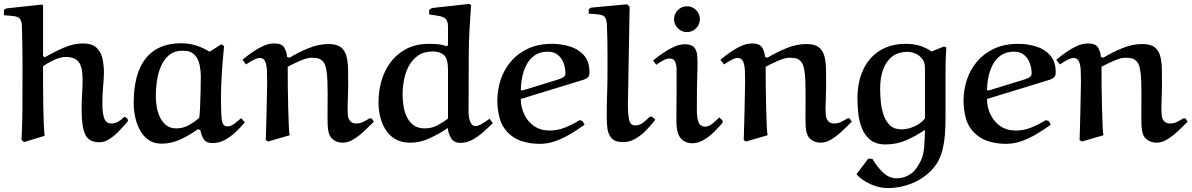

<svg xmlns="http://www.w3.org/2000/svg" viewBox="-40 -719 6088 981"><path d="M180 -380Q180 -336 180 -284.5Q180 -233 181 -182.5Q182 -132 183.5 -90.5Q185 -49 188 -25L83 7L70 -4Q74 -84 74.5 -164.5Q75 -245 75 -325Q75 -360 75 -405Q75 -450 74 -493.5Q73 -537 72.5 -567.5Q72 -598 70 -604Q66 -620 57.5 -627Q49 -634 31.5 -636.5Q14 -639 -20 -641V-668L-8 -676L178 -696L180 -686V-433L189 -426Q233 -452 284 -474.5Q335 -497 384 -497Q432 -497 455 -473.5Q478 -450 484.5 -415.5Q491 -381 491 -348Q491 -324 487 -280Q483 -236 483 -188Q483 -141 492.5 -114.5Q502 -88 529 -88Q550 -88 566.5 -99Q583 -110 597 -123L612 -112L614 -100Q595 -78 571.5 -53Q548 -28 521.5 -10Q495 8 468 8Q415 8 396 -31Q377 -70 377 -155Q377 -200 379.5 -238Q382 -276 382 -310Q382 -378 361.5 -403Q341 -428 297 -428Q270 -428 237 -413Q204 -398 180 -380Z M1031 -455 1091 -493 1105 -484Q1098 -416 1093.5 -347.5Q1089 -279 1089 -211Q1089 -144 1093 -108.5Q1097 -73 1122 -73Q1139 -73 1158 -87.5Q1177 -102 1192 -115L1211 -94Q1191 -70 1165.5 -45.5Q1140 -21 1110 -4.5Q1080 12 1046 12Q1012 12 999.5 -10Q987 -32 984 -54L971 -59Q932 -30 884 -7.5Q836 15 785 15Q745 15 717.5 -5Q690 -25 673.5 -57Q657 -89 650 -124.5Q643 -160 643 -191Q643 -343 704.5 -420.5Q766 -498 885 -498Q926 -498 962 -486.5Q998 -475 1031 -455ZM978 -117Q981 -139 982.5 -176.5Q984 -214 985 -255.5Q986 -297 986 -331Q986 -357 980 -387Q974 -417 954.5 -438.5Q935 -460 894 -460Q851 -460 824 -437.5Q797 -415 782 -379.5Q767 -344 761.5 -304Q756 -264 756 -230Q756 -204 760.5 -175Q765 -146 777 -120.5Q789 -95 809.5 -79Q830 -63 861 -63Q895 -63 925.5 -80Q956 -97 978 -117Z M1430 -378Q1430 -334 1430.5 -279Q1431 -224 1432.5 -171Q1434 -118 1435.5 -79Q1437 -40 1440 -28L1330 4L1318 -3Q1319 -32 1320 -70.5Q1321 -109 1322 -148Q1323 -187 1323.5 -220.5Q1324 -254 1324.5 -275Q1325 -296 1325 -296Q1325 -328 1324 -357Q1323 -386 1315 -404.5Q1307 -423 1287 -423Q1277 -423 1263 -416.5Q1249 -410 1236.5 -402Q1224 -394 1217 -390L1199 -414Q1222 -433 1249 -452Q1276 -471 1304.5 -484Q1333 -497 1361 -497Q1400 -497 1412.5 -475.5Q1425 -454 1427 -428L1439 -424Q1483 -451 1535.5 -472.5Q1588 -494 1638 -494Q1680 -494 1701 -478Q1722 -462 1730 -432.5Q1738 -403 1738.5 -362.5Q1739 -322 1739 -273Q1739 -250 1737.5 -222Q1736 -194 1736 -170Q1736 -127 1740.5 -115.5Q1745 -104 1752 -98Q1762 -88 1780 -88Q1799 -88 1815.5 -96Q1832 -104 1847 -114H1859L1870 -97Q1848 -75 1821.5 -50Q1795 -25 1767 -7.5Q1739 10 1711 10Q1679 10 1657 -10Q1642 -24 1637.5 -50Q1633 -76 1633.5 -121.5Q1634 -167 1634 -240Q1634 -269 1633 -303.5Q1632 -338 1626.5 -367Q1621 -396 1607 -408Q1596 -419 1581 -421.5Q1566 -424 1551 -424Q1529 -424 1493.5 -408.5Q1458 -393 1430 -378Z M2153 -669 2167 -678 2358 -699 2367 -693Q2364 -650 2362 -617.5Q2360 -585 2358.5 -558Q2357 -531 2356 -502Q2355 -473 2355 -436L2354 -143Q2354 -131 2357 -115Q2360 -99 2368 -87Q2376 -75 2390 -75Q2404 -75 2426 -88.5Q2448 -102 2461 -112L2478 -90Q2456 -68 2429.5 -44.5Q2403 -21 2373.5 -5Q2344 11 2313 11Q2279 11 2264.5 -13.5Q2250 -38 2248 -65Q2207 -37 2157.5 -13.5Q2108 10 2056 10Q2010 10 1978.5 -9Q1947 -28 1928.5 -59Q1910 -90 1902 -125Q1894 -160 1894 -193Q1894 -282 1925.5 -350Q1957 -418 2014.5 -456.5Q2072 -495 2151 -495Q2174 -495 2197 -493Q2220 -491 2242 -483L2249 -488V-581Q2249 -609 2239 -620.5Q2229 -632 2207.5 -636.5Q2186 -641 2153 -645ZM2249 -113V-362Q2249 -421 2227.5 -438.5Q2206 -456 2171 -456Q2126 -456 2096 -435Q2066 -414 2048.5 -381Q2031 -348 2024 -309.5Q2017 -271 2017 -236Q2017 -208 2021.5 -178Q2026 -148 2038.5 -122Q2051 -96 2073 -79.5Q2095 -63 2130 -63Q2166 -63 2195 -78.5Q2224 -94 2249 -113Z M2921 -105 2936 -101 2947 -82Q2914 -58 2876.5 -35.5Q2839 -13 2799 1.5Q2759 16 2718 16Q2675 16 2633.5 4.5Q2592 -7 2562 -35Q2526 -68 2513.5 -113Q2501 -158 2501 -204Q2501 -259 2518 -311Q2535 -363 2570 -404.5Q2605 -446 2657.5 -470.5Q2710 -495 2781 -495Q2828 -495 2872 -481.5Q2916 -468 2944 -436Q2972 -404 2972 -349Q2972 -333 2964.5 -325Q2957 -317 2943 -312Q2943 -312 2920 -305Q2897 -298 2860 -286.5Q2823 -275 2780 -262Q2737 -249 2695 -236Q2653 -223 2621 -213Q2621 -173 2638 -136Q2655 -99 2688 -75.5Q2721 -52 2769 -52Q2810 -52 2848.5 -68Q2887 -84 2921 -105ZM2628 -257Q2630 -257 2631.5 -257.5Q2633 -258 2634 -258Q2703 -280 2746 -292.5Q2789 -305 2811 -312.5Q2833 -320 2841 -326.5Q2849 -333 2849 -344Q2849 -370 2840 -395.5Q2831 -421 2811 -438Q2791 -455 2758 -455Q2718 -455 2691 -435.5Q2664 -416 2649 -386Q2634 -356 2627.5 -322.5Q2621 -289 2621 -262Q2621 -257 2628 -257Z M3164 -697 3177 -685 3169 -231Q3169 -221 3168.5 -210Q3168 -199 3168 -188Q3168 -135 3174.5 -106.5Q3181 -78 3206 -78Q3227 -78 3246 -92.5Q3265 -107 3280 -123H3292L3308 -107Q3289 -82 3263.5 -55.5Q3238 -29 3208 -11Q3178 7 3145 7Q3102 7 3084.5 -13Q3067 -33 3063.5 -63Q3060 -93 3060 -124Q3060 -181 3062 -239Q3064 -297 3064 -358Q3064 -400 3064 -443Q3064 -486 3063 -527Q3062 -549 3061.5 -575Q3061 -601 3058 -614Q3052 -640 3026 -644Q3000 -648 2968 -649V-672L2980 -680Z M3404 -621Q3404 -648 3423.5 -667.5Q3443 -687 3470 -687Q3497 -687 3516.5 -667.5Q3536 -648 3536 -621Q3536 -594 3516.5 -574.5Q3497 -555 3470 -555Q3443 -555 3423.5 -574.5Q3404 -594 3404 -621ZM3635 -119 3652 -103V-92Q3633 -69 3608 -44.5Q3583 -20 3554.5 -3.5Q3526 13 3496 13Q3478 13 3462 5.5Q3446 -2 3436 -15Q3423 -33 3419 -59Q3415 -85 3416 -131.5Q3417 -178 3417 -254V-371Q3416 -387 3409.5 -403.5Q3403 -420 3382 -420Q3366 -420 3348.5 -410.5Q3331 -401 3313 -388L3297 -410Q3320 -429 3347.5 -448Q3375 -467 3404 -480Q3433 -493 3462 -493Q3477 -493 3491 -487.5Q3505 -482 3512 -470Q3518 -460 3521 -445Q3524 -430 3524 -386Q3524 -356 3522.5 -325.5Q3521 -295 3521 -265Q3521 -204 3520.5 -161Q3520 -118 3529 -95Q3538 -72 3564 -72Q3582 -72 3601 -88Q3620 -104 3635 -119Z M3872 -378Q3872 -334 3872.5 -279Q3873 -224 3874.5 -171Q3876 -118 3877.5 -79Q3879 -40 3882 -28L3772 4L3760 -3Q3761 -32 3762 -70.5Q3763 -109 3764 -148Q3765 -187 3765.5 -220.5Q3766 -254 3766.5 -275Q3767 -296 3767 -296Q3767 -328 3766 -357Q3765 -386 3757 -404.5Q3749 -423 3729 -423Q3719 -423 3705 -416.5Q3691 -410 3678.5 -402Q3666 -394 3659 -390L3641 -414Q3664 -433 3691 -452Q3718 -471 3746.5 -484Q3775 -497 3803 -497Q3842 -497 3854.5 -475.5Q3867 -454 3869 -428L3881 -424Q3925 -451 3977.5 -472.5Q4030 -494 4080 -494Q4122 -494 4143 -478Q4164 -462 4172 -432.5Q4180 -403 4180.5 -362.5Q4181 -322 4181 -273Q4181 -250 4179.5 -222Q4178 -194 4178 -170Q4178 -127 4182.5 -115.5Q4187 -104 4194 -98Q4204 -88 4222 -88Q4241 -88 4257.5 -96Q4274 -104 4289 -114H4301L4312 -97Q4290 -75 4263.5 -50Q4237 -25 4209 -7.5Q4181 10 4153 10Q4121 10 4099 -10Q4084 -24 4079.5 -50Q4075 -76 4075.5 -121.5Q4076 -167 4076 -240Q4076 -269 4075 -303.5Q4074 -338 4068.5 -367Q4063 -396 4049 -408Q4038 -419 4023 -421.5Q4008 -424 3993 -424Q3971 -424 3935.5 -408.5Q3900 -393 3872 -378Z M4791 -127Q4791 -70 4788 -31.5Q4785 7 4776 45Q4761 108 4718 152Q4675 196 4616.5 219Q4558 242 4496 242Q4453 242 4408 222Q4363 202 4336 171L4396 92H4417Q4440 132 4471.5 162Q4503 192 4541 192Q4570 192 4596 179.5Q4622 167 4637 147Q4659 118 4669 92.5Q4679 67 4682 33Q4685 -1 4686 -55Q4639 -24 4590 -2.5Q4541 19 4485 19Q4435 19 4406 -5Q4377 -29 4363 -65.5Q4349 -102 4345 -142Q4341 -182 4341 -214Q4341 -300 4370.5 -363Q4400 -426 4455.5 -460.5Q4511 -495 4588 -495Q4628 -495 4659 -485.5Q4690 -476 4720 -456L4782 -481L4795 -477Q4794 -455 4793 -437.5Q4792 -420 4791.5 -398Q4791 -376 4791 -342.5Q4791 -309 4791 -257Q4791 -205 4791 -127ZM4686 -114V-373Q4686 -401 4671.5 -419Q4657 -437 4636.5 -445.5Q4616 -454 4598 -454Q4548 -454 4517 -429Q4486 -404 4471.5 -362Q4457 -320 4457 -269Q4457 -239 4460 -203Q4463 -167 4474 -133.5Q4485 -100 4507 -79Q4529 -58 4566 -58Q4599 -58 4633 -73.5Q4667 -89 4686 -114Z M5303 -105 5318 -101 5329 -82Q5296 -58 5258.5 -35.5Q5221 -13 5181 1.5Q5141 16 5100 16Q5057 16 5015.5 4.5Q4974 -7 4944 -35Q4908 -68 4895.5 -113Q4883 -158 4883 -204Q4883 -259 4900 -311Q4917 -363 4952 -404.5Q4987 -446 5039.5 -470.5Q5092 -495 5163 -495Q5210 -495 5254 -481.5Q5298 -468 5326 -436Q5354 -404 5354 -349Q5354 -333 5346.5 -325Q5339 -317 5325 -312Q5325 -312 5302 -305Q5279 -298 5242 -286.5Q5205 -275 5162 -262Q5119 -249 5077 -236Q5035 -223 5003 -213Q5003 -173 5020 -136Q5037 -99 5070 -75.5Q5103 -52 5151 -52Q5192 -52 5230.5 -68Q5269 -84 5303 -105ZM5010 -257Q5012 -257 5013.5 -257.5Q5015 -258 5016 -258Q5085 -280 5128 -292.5Q5171 -305 5193 -312.5Q5215 -320 5223 -326.5Q5231 -333 5231 -344Q5231 -370 5222 -395.5Q5213 -421 5193 -438Q5173 -455 5140 -455Q5100 -455 5073 -435.5Q5046 -416 5031 -386Q5016 -356 5009.5 -322.5Q5003 -289 5003 -262Q5003 -257 5010 -257Z M5588 -378Q5588 -334 5588.5 -279Q5589 -224 5590.5 -171Q5592 -118 5593.5 -79Q5595 -40 5598 -28L5488 4L5476 -3Q5477 -32 5478 -70.5Q5479 -109 5480 -148Q5481 -187 5481.5 -220.5Q5482 -254 5482.5 -275Q5483 -296 5483 -296Q5483 -328 5482 -357Q5481 -386 5473 -404.5Q5465 -423 5445 -423Q5435 -423 5421 -416.5Q5407 -410 5394.5 -402Q5382 -394 5375 -390L5357 -414Q5380 -433 5407 -452Q5434 -471 5462.5 -484Q5491 -497 5519 -497Q5558 -497 5570.5 -475.5Q5583 -454 5585 -428L5597 -424Q5641 -451 5693.5 -472.5Q5746 -494 5796 -494Q5838 -494 5859 -478Q5880 -462 5888 -432.5Q5896 -403 5896.5 -362.5Q5897 -322 5897 -273Q5897 -250 5895.5 -222Q5894 -194 5894 -170Q5894 -127 5898.5 -115.5Q5903 -104 5910 -98Q5920 -88 5938 -88Q5957 -88 5973.5 -96Q5990 -104 6005 -114H6017L6028 -97Q6006 -75 5979.5 -50Q5953 -25 5925 -7.5Q5897 10 5869 10Q5837 10 5815 -10Q5800 -24 5795.5 -50Q5791 -76 5791.5 -121.5Q5792 -167 5792 -240Q5792 -269 5791 -303.5Q5790 -338 5784.5 -367Q5779 -396 5765 -408Q5754 -419 5739 -421.5Q5724 -424 5709 -424Q5687 -424 5651.5 -408.5Q5616 -393 5588 -378Z"/></svg>

Font: Aref Ruqaa Ink
Style: Bold
Weight: 700
Designer: Abdullah Aref
Version: Version 1.005